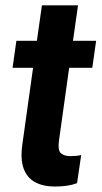

<svg xmlns="http://www.w3.org/2000/svg" viewBox="-20 -679 375 709"><path d="M240.2 -102.5Q263.7 -102.5 279.8 -106.4L264.6 -2.9Q233.4 9.8 182.6 9.8Q140.1 9.8 110.4 -5.9Q80.6 -21.5 67.6 -55.7Q54.7 -89.8 62.5 -145.5L102.1 -428.7H26.4L40.5 -528.3H116.2L134.8 -659.2H268.1L249.5 -528.3H335L320.8 -428.7H235.4L197.8 -159.7Q192.9 -125 204.3 -113.8Q215.8 -102.5 240.2 -102.5Z"/></svg>

Font: Robert Sans ExtraBold
Style: Italic
Weight: 800
Italic angle: -8°
Designer: Christian Robertson (extended by Adam Twardoch)
Foundry: Google
Version: Version 12.135;April 2, 2019;FontCreator 11.5.0.2425 64-bit;